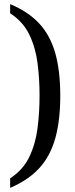

<svg xmlns="http://www.w3.org/2000/svg" viewBox="-20 -779 363 927"><path d="M29 82Q92 41 122 -22.5Q152 -86 161.5 -162Q171 -238 171 -317Q171 -397 161.5 -472.5Q152 -548 122 -611Q92 -674 29 -715V-759Q116 -723 169 -666Q222 -609 246.5 -523.5Q271 -438 271 -317Q271 -196 246.5 -110Q222 -24 169 33.5Q116 91 29 128Z"/></svg>

Font: Noto Serif Lao SemCond
Style: Regular
Weight: 400
Width: 4
Designer: Monotype Design Team
Foundry: Monotype Imaging Inc.
Version: Version 2.004; ttfautohint (v1.8.4.7-5d5b)